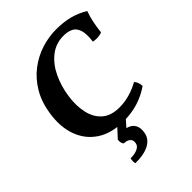

<svg xmlns="http://www.w3.org/2000/svg" viewBox="-259 -812 1181 1181"><g transform="rotate(-45 331.5 -221.5)"><path d="M662.9 -629.1Q650.4 -594.6 642.6 -556.8Q634.9 -519 629.9 -476Q595.5 -462.9 554.5 -471.4Q562.4 -534.6 551.2 -567.4Q540 -600.3 514.4 -612.7Q488.9 -625.2 452.1 -625.2Q384.9 -625.2 334.7 -585.5Q284.4 -545.9 253.7 -481.1Q223 -416.4 211.9 -340.3Q201.3 -265.8 214.9 -204.2Q228.4 -142.5 269.9 -105.9Q311.5 -69.2 384.7 -69.2Q427.7 -69.2 470.9 -81.1Q514.1 -92.9 557.6 -116.8Q567.6 -106.7 572.4 -92.7Q577.3 -78.8 578.3 -62.6Q525.5 -26.3 467.3 -8.7Q409.2 9 342 9Q235.9 9 166.5 -37.3Q97.2 -83.6 68.6 -163.8Q40.1 -243.9 55.8 -345.8Q68.8 -433 107.1 -496.8Q145.3 -560.7 200.3 -602.6Q255.3 -644.5 319.5 -664.8Q383.7 -685 447.7 -685Q509.7 -685 561.8 -672.1Q613.9 -659.1 662.9 -629.1ZM210.5 242Q207.5 232.9 208 221.3Q208.5 209.6 210.5 200.1Q245.5 200.6 270.3 189.6Q295.1 178.7 299 157.4Q304 131.5 288.3 118.6Q272.5 105.7 246.1 105.7Q232.2 88 236.6 63L309.4 -16H382.7L324.2 50.3Q361.2 59.9 375.6 86Q390 112 382 152.8Q373 197.3 327.8 220.4Q282.6 243.5 210.5 242Z"/></g></svg>

Font: Vollkorn
Style: Italic
Weight: 400
Italic angle: -11°
Designer: Friedrich Althausen
Foundry: Friedrich Althausen
Version: Version 5.001